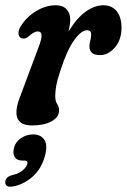

<svg xmlns="http://www.w3.org/2000/svg" viewBox="-39 -468 482 730"><path d="M48.5 -321.5Q34.5 -322.5 31.8 -337Q29 -351.5 40.5 -369.5Q62.5 -404 98.8 -426Q135 -448 173.5 -448Q199.5 -448 213.8 -433.2Q228 -418.5 228 -393Q228 -375.5 221.5 -348Q252.5 -399 286.5 -423.5Q320.5 -448 354 -448Q386.5 -448 404.8 -425.2Q423 -402.5 423 -363Q423 -316.5 397.8 -287.5Q372.5 -258.5 341.5 -258.5Q319 -258.5 310 -267.8Q301 -277 301 -290.5Q301 -302.5 304.2 -313Q307.5 -323.5 307.5 -337.5Q307.5 -353 291.5 -353Q270 -353 242.8 -315Q215.5 -277 191 -200.5Q178.5 -163 174.8 -141.8Q171 -120.5 171 -103.5Q171 -83 178.2 -72.8Q185.5 -62.5 185.5 -48.5Q185.5 -22.5 157 -6.8Q128.5 9 83 9Q-7.5 9 39.5 -106L106.5 -285.5Q120 -320 119 -334.2Q118 -348.5 104 -348.5Q97 -348.5 88.8 -343.8Q80.5 -339 66.5 -327Q56.5 -320 48.5 -321.5ZM46.5 142.5Q25 142.5 16.8 128.8Q8.5 115 14.5 93Q20.5 70.5 41.5 56.8Q62.5 43 87 43Q115.5 43 129.2 63Q143 83 132 124Q119.5 172 86.8 202Q54 232 12.5 240.5Q-5.5 244 -12.5 238.8Q-19.5 233.5 -19 224Q-18.5 215.5 -12.2 208.2Q-6 201 7.5 198Q35 191 48.2 179Q61.5 167 65 155Q68 142.5 54.5 142.5Z"/></svg>

Font: Fraunces 144pt SuperSoft SemiBold
Style: Italic
Weight: 600
Italic angle: -16°
Version: Version 1.000;[b76b70a41]